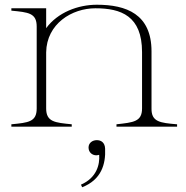

<svg xmlns="http://www.w3.org/2000/svg" viewBox="-20 -535 787 811"><path d="M620 -77V-318C620 -476 513 -515 389 -515C310 -515 224 -483 175 -416V-500H28V-490C100 -483 135 -480 135 -423V-77C135 -20 100 -17 28 -10V0H283V-10C212 -17 175 -20 175 -77V-314C177 -435 284 -500 383 -500C491 -500 580 -468 580 -315V-77C580 -21 544 -18 472 -10V0H728V-10C656 -16 619 -20 620 -77ZM322 245 327 256C408 224 427 159 424 93C423 66 406 57 389 57C370 57 354 69 354 88C354 109 370 121 387 121C391 121 394 120 399 119C402 161 388 216 322 245Z"/></svg>

Font: Sprat Thin
Style: Regular
Weight: 100
Designer: Ethan Nakache
Foundry: Collletttivo
Version: Version 2.000;Glyphs 3.2 (3217)